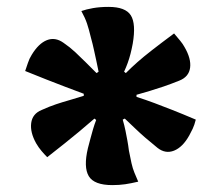

<svg xmlns="http://www.w3.org/2000/svg" viewBox="-20 -578 640 557"><path d="M295 -558Q344 -558 359.5 -533.5Q375 -509 365 -451Q362 -435 358.5 -421.5Q355 -408 350.5 -395.5Q346 -383 340 -370L345 -366Q362 -383 379 -398Q396 -413 421 -432.5Q446 -452 485 -481Q496 -468 503 -459.5Q510 -451 515 -442Q535 -408 531.5 -381.5Q528 -355 500 -344Q475 -334 454.5 -327Q434 -320 415.5 -314.5Q397 -309 376 -303V-297Q404 -288 428 -279Q452 -270 480 -259Q508 -248 548 -231Q544 -215 539 -204.5Q534 -194 529 -185Q510 -151 485 -141Q460 -131 437 -149Q416 -166 401 -179Q386 -192 372.5 -205Q359 -218 342 -234L336 -231Q341 -214 344 -199Q347 -184 349.5 -170.5Q352 -157 354 -141Q358 -120 361.5 -104.5Q365 -89 370 -77Q375 -65 381 -51Q360 -46 343 -43.5Q326 -41 306 -41Q253 -41 237.5 -67Q222 -93 235 -148Q239 -163 242.5 -176.5Q246 -190 250 -203.5Q254 -217 259 -230L254 -234Q231 -214 210 -196.5Q189 -179 167 -161.5Q145 -144 117 -122Q109 -130 100.5 -140Q92 -150 85 -162Q67 -194 70.5 -221Q74 -248 101 -259Q123 -269 142.5 -275.5Q162 -282 181.5 -287.5Q201 -293 223 -300V-306Q194 -317 168.5 -326.5Q143 -336 115.5 -347Q88 -358 53 -372Q57 -383 61 -395.5Q65 -408 72 -419Q92 -452 116 -461.5Q140 -471 164 -454Q183 -441 198.5 -426.5Q214 -412 229 -397Q244 -382 260 -366L266 -370Q263 -386 259.5 -401.5Q256 -417 252.5 -433.5Q249 -450 244 -468Q238 -493 232.5 -509.5Q227 -526 216 -546Q230 -551 250 -554.5Q270 -558 295 -558Z"/></svg>

Font: Recursive Monospace Casual ExtraBold
Style: Regular
Weight: 800
Version: Version 1.047